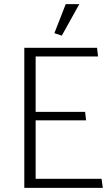

<svg xmlns="http://www.w3.org/2000/svg" viewBox="-20 -912 539 932"><path d="M479 0 473 -44H153V-328H398L393 -369H153V-638H456L451 -680H98V0ZM280 -739 365 -892H299L244 -751Z"/></svg>

Font: Catamaran Thin ExtraLight
Style: Regular
Weight: 250
Version: Version 2.000